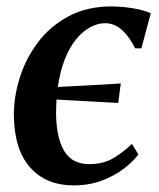

<svg xmlns="http://www.w3.org/2000/svg" viewBox="-20 -565 494 596"><path d="M208 10.5Q123.5 10.5 73.8 -45Q24 -100.5 23 -208.5Q23 -266 41.8 -325.2Q60.5 -384.5 98.5 -434.5Q136.5 -484.5 193.5 -514.8Q250.5 -545 325.5 -545Q345 -545 367.5 -542.8Q390 -540.5 411.2 -535.8Q432.5 -531 448 -524L419 -415H399.5Q385.5 -442.5 370.5 -459.8Q355.5 -477 339.8 -485Q324 -493 306.5 -493Q283 -493 259.5 -480.2Q236 -467.5 216 -442.8Q196 -418 181.2 -381Q166.5 -344 159.5 -295Q210.5 -298 257.8 -300.2Q305 -302.5 355 -306L347 -245.5Q301.5 -248 254.5 -250.5Q207.5 -253 155.5 -256Q155 -246 154.5 -235.2Q154 -224.5 154 -213Q155 -136.5 179.5 -96Q204 -55.5 257 -55.5Q300.5 -55.5 331.8 -74Q363 -92.5 389.5 -118.5L409.5 -85.5Q395 -65.5 366.5 -43Q338 -20.5 297.8 -5Q257.5 10.5 208 10.5Z"/></svg>

Font: Merriweather 72pt SemiBold
Style: Italic
Weight: 600
Italic angle: -7.8°
Version: Version 2.101